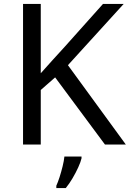

<svg xmlns="http://www.w3.org/2000/svg" viewBox="-20 -734 659 975"><path d="M619 0H513L260 -341L187 -277V0H97V-714H187V-362Q217 -396 248 -430Q279 -464 310 -498L503 -714H608L325 -403ZM394 70Q390 88 377.5 115.5Q365 143 348.5 171Q332 199 314 221H266V209Q274 192 282.5 165.5Q291 139 298 110.5Q305 82 307 61H394Z"/></svg>

Font: Noto Sans Tifinagh SIL
Style: Regular
Weight: 400
Designer: JamraPatel
Foundry: JamraPatel LLC
Version: Version 2.006; ttfautohint (v1.8.4.7-5d5b)